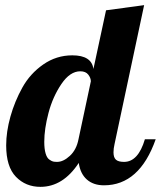

<svg xmlns="http://www.w3.org/2000/svg" viewBox="-20 -720 625 746"><path d="M392 -680 540 -700 425 -160Q421 -143 421 -128Q421 -108 430.5 -99.5Q440 -91 462 -91Q517 -91 543 -179H585Q522 0 384 0Q343 0 317.5 -22.5Q292 -45 286 -87Q225 6 137 6Q80 6 42 -33Q4 -72 4 -155Q4 -208 20.5 -267Q37 -326 67 -380Q97 -434 148 -469.5Q199 -505 261 -505Q336 -505 343 -452ZM292 -443Q252 -443 218.5 -393.5Q185 -344 168.5 -281.5Q152 -219 152 -169Q152 -142 157 -124.5Q162 -107 171 -100.5Q180 -94 186 -92.5Q192 -91 202 -91Q226 -91 251.5 -114.5Q277 -138 285 -179L333 -404Q333 -417 323 -430Q313 -443 292 -443Z"/></svg>

Font: Lobster Two
Style: Bold Italic
Weight: 700
Designer: Pablo Impallari
Foundry: Pablo Impallari. www.impallari.com
Version: Version 2.000